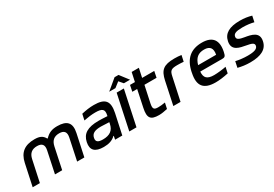

<svg xmlns="http://www.w3.org/2000/svg" viewBox="35 -1536 3429 2401"><g transform="rotate(-30 1749.5 -335.5)"><path d="M115 -313 48 0H152L218 -308C234 -385 279 -419 351 -419C421 -419 452 -385 435 -308L370 0H474L539 -308C556 -385 600 -419 671 -419C741 -419 772 -385 755 -308L690 0H794L861 -313C890 -449 835 -509 694 -509C618 -509 568 -489 518 -436H511C482 -489 442 -509 366 -509C225 -509 144 -449 115 -313Z M1224 -509C1165 -509 1110 -501 1045 -486L1026 -400C1086 -412 1144 -419 1193 -419C1292 -419 1322 -395 1305 -315L1302 -303C1243 -307 1201 -308 1176 -308C1017 -308 939 -259 916 -151C893 -43 947 9 1072 9C1146 9 1200 -9 1242 -50H1248L1238 0H1342L1404 -288C1437 -446 1388 -509 1224 -509ZM1021 -152C1032 -207 1075 -231 1166 -231C1193 -231 1240 -229 1285 -226L1280 -202C1263 -119 1210 -78 1109 -78C1036 -78 1010 -101 1021 -152Z M1549 -500 1443 0H1547L1653 -500ZM1474 -556H1564L1637 -613L1686 -556H1775L1680 -680H1623Z M1908 -81C1846 -81 1833 -100 1848 -173L1899 -411H2074L2092 -500H1917L1945 -630H1841L1813 -500H1742L1724 -411H1794L1743 -169C1714 -33 1748 9 1870 9C1910 9 1942 2 1992 -8L2010 -91C1968 -84 1939 -81 1908 -81Z M2378 -419C2399 -419 2437 -418 2468 -415L2487 -502C2455 -507 2422 -509 2387 -509C2230 -509 2178 -463 2149 -330L2079 0H2183L2254 -330C2269 -401 2287 -419 2378 -419Z M2964 -270C2997 -422 2940 -509 2783 -509C2623 -509 2526 -427 2490 -256L2488 -244C2451 -71 2515 9 2688 9C2740 9 2805 1 2872 -14L2890 -99C2844 -89 2764 -80 2716 -80C2617 -80 2578 -116 2586 -205H2907C2943 -205 2953 -218 2964 -270ZM2603 -288C2630 -380 2678 -420 2764 -420C2850 -420 2880 -373 2863 -288Z M3246 -201C3317 -188 3358 -178 3350 -136C3342 -98 3299 -80 3202 -80C3141 -80 3085 -87 3030 -99L3012 -13C3069 1 3123 9 3188 9C3342 9 3434 -38 3455 -142C3482 -265 3370 -285 3281 -300C3226 -310 3171 -320 3182 -367C3189 -403 3223 -420 3318 -420C3380 -420 3433 -413 3481 -401L3499 -486C3446 -501 3395 -509 3331 -509C3180 -509 3097 -462 3076 -361C3048 -230 3170 -216 3246 -201Z"/></g></svg>

Font: LT Wave Text Medium Italic
Style: Regular
Weight: 500
Designer: Daniel Lyons
Version: Version 2.5 (Glyphs App)